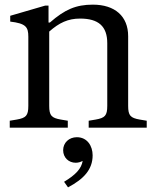

<svg xmlns="http://www.w3.org/2000/svg" viewBox="-20 -550 664 827"><path d="M22 0H272V-30L242 -35C202 -42 192 -52 192 -94V-414C235 -452 273 -470 325 -470C404 -470 442 -437 442 -364V-94C442 -52 432 -42 392 -35L362 -30V0H612V-30L582 -35C542 -42 532 -52 532 -94V-394C532 -480 475 -530 380 -530C307 -530 259 -509 195 -453H189V-526H175L24 -482V-457C91 -449 102 -434 102 -392V-94C102 -52 92 -42 52 -35L22 -30ZM273 257C341 221 379 180 379 119C379 79 356 41 311 41C277 41 252 65 252 97C252 129 276 151 306 151C317 151 327 148 336 143C331 176 306 203 256 233Z"/></svg>

Font: Hedvig Letters Serif 24pt
Style: Regular
Weight: 400
Designer: Alexander Örn & Tor Weibull
Foundry: Kanon Foundry
Version: Version 1.000